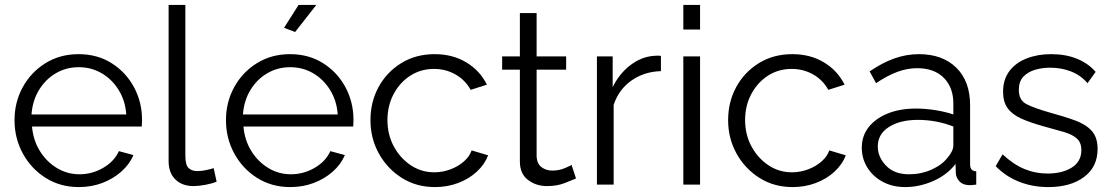

<svg xmlns="http://www.w3.org/2000/svg" viewBox="-20 -750 4516 780"><path d="M300 10Q225 10 166 -27Q107 -64 73 -126Q39 -188 39 -262Q39 -335 72.5 -396Q106 -457 165 -493.5Q224 -530 299 -530Q376 -530 434 -493Q492 -456 524.5 -395.5Q557 -335 557 -263Q557 -247 556 -236H110Q115 -180 142 -136.5Q169 -93 211 -67.5Q253 -42 303 -42Q354 -42 399 -68Q444 -94 463 -136L522 -120Q506 -82 472.5 -52.5Q439 -23 395 -6.5Q351 10 300 10ZM108 -285H493Q489 -341 462 -384.5Q435 -428 393 -452.5Q351 -477 300 -477Q249 -477 207 -452.5Q165 -428 138.5 -384.5Q112 -341 108 -285Z M665 -730H733V-118Q733 -79 746.5 -67Q760 -55 781 -55Q799 -55 817.5 -59Q836 -63 848 -67L860 -12Q841 -4 813.5 1Q786 6 766 6Q720 6 692.5 -21Q665 -48 665 -95Z M1159 10Q1084 10 1025 -27Q966 -64 932 -126Q898 -188 898 -262Q898 -335 931.5 -396Q965 -457 1024 -493.5Q1083 -530 1158 -530Q1235 -530 1293 -493Q1351 -456 1383.5 -395.5Q1416 -335 1416 -263Q1416 -247 1415 -236H969Q974 -180 1001 -136.5Q1028 -93 1070 -67.5Q1112 -42 1162 -42Q1213 -42 1258 -68Q1303 -94 1322 -136L1381 -120Q1365 -82 1331.5 -52.5Q1298 -23 1254 -6.5Q1210 10 1159 10ZM967 -285H1352Q1348 -341 1321 -384.5Q1294 -428 1252 -452.5Q1210 -477 1159 -477Q1108 -477 1066 -452.5Q1024 -428 997.5 -384.5Q971 -341 967 -285ZM1179 -620 1134 -637 1193 -730H1265Z M1747 10Q1671 10 1612 -27.5Q1553 -65 1519 -126.5Q1485 -188 1485 -262Q1485 -336 1518 -396.5Q1551 -457 1610 -493.5Q1669 -530 1746 -530Q1819 -530 1874.5 -496.5Q1930 -463 1958 -406L1892 -385Q1870 -425 1830.5 -447.5Q1791 -470 1743 -470Q1690 -470 1647.5 -443Q1605 -416 1579.5 -368.5Q1554 -321 1554 -262Q1554 -203 1580 -155Q1606 -107 1649 -78.5Q1692 -50 1744 -50Q1778 -50 1810 -62Q1842 -74 1865 -94.5Q1888 -115 1896 -139L1963 -119Q1949 -82 1917 -52.5Q1885 -23 1841 -6.5Q1797 10 1747 10Z M2320 -25Q2308 -20 2276 -7Q2244 6 2202 6Q2158 6 2125 -19Q2092 -44 2092 -94V-467H2020V-521H2092V-697H2160V-521H2280V-467H2160V-113Q2162 -84 2180.5 -70.5Q2199 -57 2223 -57Q2251 -57 2273.5 -66.5Q2296 -76 2302 -80Z M2665 -461Q2597 -459 2545.5 -423Q2494 -387 2473 -324V0H2405V-521H2469V-396Q2496 -451 2540.5 -485Q2585 -519 2635 -523Q2645 -524 2652 -524Q2659 -524 2665 -523Z M2756 -630V-730H2824V-630ZM2756 0V-521H2824V0Z M3200 10Q3124 10 3065 -27.5Q3006 -65 2972 -126.5Q2938 -188 2938 -262Q2938 -336 2971 -396.5Q3004 -457 3063 -493.5Q3122 -530 3199 -530Q3272 -530 3327.5 -496.5Q3383 -463 3411 -406L3345 -385Q3323 -425 3283.5 -447.5Q3244 -470 3196 -470Q3143 -470 3100.5 -443Q3058 -416 3032.5 -368.5Q3007 -321 3007 -262Q3007 -203 3033 -155Q3059 -107 3102 -78.5Q3145 -50 3197 -50Q3231 -50 3263 -62Q3295 -74 3318 -94.5Q3341 -115 3349 -139L3416 -119Q3402 -82 3370 -52.5Q3338 -23 3294 -6.5Q3250 10 3200 10Z M3481 -150Q3481 -198 3509 -233.5Q3537 -269 3586.5 -289Q3636 -309 3701 -309Q3739 -309 3780 -302.5Q3821 -296 3853 -285V-329Q3853 -395 3814 -434Q3775 -473 3706 -473Q3665 -473 3624 -457.5Q3583 -442 3539 -412L3513 -460Q3564 -495 3613 -512.5Q3662 -530 3713 -530Q3809 -530 3865 -475Q3921 -420 3921 -323V-82Q3921 -55 3946 -54V0Q3924 3 3915 2Q3890 1 3877 -14Q3864 -29 3863 -46L3862 -84Q3827 -39 3771 -14.5Q3715 10 3657 10Q3606 10 3566 -11.5Q3526 -33 3503.5 -69.5Q3481 -106 3481 -150ZM3830 -110Q3853 -137 3853 -160V-236Q3784 -263 3709 -263Q3636 -263 3591 -234Q3546 -205 3546 -155Q3546 -112 3579.5 -77Q3613 -42 3673 -42Q3722 -42 3764.5 -61Q3807 -80 3830 -110Z M4239 10Q4175 10 4120.5 -11.5Q4066 -33 4025 -75L4053 -123Q4097 -82 4141.5 -63.5Q4186 -45 4236 -45Q4296 -45 4334.5 -69.5Q4373 -94 4373 -140Q4373 -171 4354.5 -187.5Q4336 -204 4301.5 -214Q4267 -224 4219 -237Q4165 -252 4128.5 -268.5Q4092 -285 4073.5 -310.5Q4055 -336 4055 -377Q4055 -427 4080.5 -461Q4106 -495 4150.5 -512.5Q4195 -530 4250 -530Q4310 -530 4356 -511Q4402 -492 4431 -458L4398 -412Q4371 -444 4331.5 -459.5Q4292 -475 4246 -475Q4214 -475 4185 -466.5Q4156 -458 4137.5 -438.5Q4119 -419 4119 -385Q4119 -343 4150 -327Q4181 -311 4244 -293Q4303 -277 4347 -261Q4391 -245 4415 -218.5Q4439 -192 4439 -145Q4439 -72 4384 -31Q4329 10 4239 10Z"/></svg>

Font: Raleway
Style: Regular
Weight: 400
Designer: Matt McInerney, Pablo Impallari, Rodrigo Fuenzalida
Foundry: Matt McInerney, Pablo Impallari, Rodrigo Fuenzalida
Version: Version 4.101;RELEASE